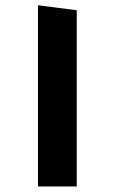

<svg xmlns="http://www.w3.org/2000/svg" viewBox="-20 -692 426 713"><path d="M265 -654 121 -672.5V0.5H265Z"/></svg>

Font: Anek Devanagari Medium
Style: Bold
Weight: 700
Version: Version 1.003